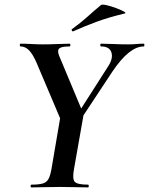

<svg xmlns="http://www.w3.org/2000/svg" viewBox="-20 -815 648 835"><path d="M311 -265 294 -282 450 -526Q473 -561 464.5 -587Q456 -613 420 -613Q416 -613 416 -619Q416 -625 420 -625Q443 -625 474.5 -623.5Q506 -622 538 -622Q559 -622 572.5 -623.5Q586 -625 605 -625Q608 -625 608 -619Q608 -613 605 -613Q574 -613 540.5 -586.5Q507 -560 469 -504ZM117 0Q113 0 113 -6Q113 -12 117 -12Q149 -12 166 -17Q183 -22 191 -37Q199 -52 204 -81L243 -310L344 -319L302 -81Q294 -38 304.5 -25Q315 -12 363 -12Q366 -12 366 -6Q366 0 363 0Q338 0 307.5 -1Q277 -2 241 -2Q204 -2 173 -1Q142 0 117 0ZM254 -271 139 -542Q123 -579 106.5 -596Q90 -613 70 -613Q66 -613 66 -619Q66 -625 70 -625Q92 -625 118 -623.5Q144 -622 167 -622Q196 -622 229.5 -623.5Q263 -625 282 -625Q286 -625 286 -619Q286 -613 282 -613Q248 -613 238 -604.5Q228 -596 237 -573L344 -317ZM299 -679Q295 -677 292.5 -682.5Q290 -688 294 -689Q330 -715 360 -742Q390 -769 419 -793Q424 -797 443.5 -792.5Q463 -788 484.5 -780Q506 -772 518.5 -765Q531 -758 521 -756Q454 -740 402 -721Q350 -702 299 -679Z"/></svg>

Font: Cormorant
Style: Bold Italic
Weight: 700
Italic angle: -10°
Designer: Christian Thalmann (Catharsis Fonts)
Foundry: Catharsis Fonts
Version: Version 4.000